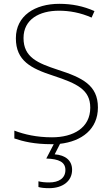

<svg xmlns="http://www.w3.org/2000/svg" viewBox="-20 -744 584 1004"><path d="M357 144C357 95 322 67 266 63L294 8C407 -5 492 -68 492 -182C492 -299 410 -338 283 -379C177 -414 103 -444 103 -545C103 -643 186 -688 288 -688C343 -688 400 -678 459 -652L474 -686C416 -712 356 -724 290 -724C163 -724 63 -662 63 -544C63 -426 142 -386 259 -348C383 -307 452 -275 452 -181C452 -75 363 -26 252 -26C172 -26 107 -41 55 -61V-20C102 -4 160 10 249 10C253 10 257 10 261 10L222 85C289 87 322 104 322 145C322 188 288 210 237 210C214 210 197 208 181 204V234C195 238 213 240 237 240C308 240 357 203 357 144Z"/></svg>

Font: Noto Sans Georgian ExtraLight
Style: Regular
Weight: 200
Designer: Monotype Design Team, Akaki Razmadze
Foundry: Google LLC
Version: Version 2.005